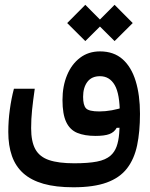

<svg xmlns="http://www.w3.org/2000/svg" viewBox="-20 -565 626 801"><path d="M286.1 216.3Q212.9 216.3 161.4 201.7Q109.9 187 77.4 158Q44.9 128.9 29.8 85.7Q14.6 42.5 14.6 -14.6Q14.6 -61 21 -107.7Q27.3 -154.3 38.1 -194.8H125Q117.7 -144 113.8 -106.2Q109.9 -68.4 109.9 -30.3Q109.9 25.4 127.4 57.4Q145 89.4 184.6 102.8Q224.1 116.2 289.6 116.2Q348.1 116.2 384.5 109.1Q420.9 102.1 441.4 84Q458 69.3 466.3 46.6Q474.6 23.9 477.3 -9Q480 -42 480 -86.9Q480 -173.3 458.5 -210.2Q437 -247.1 397 -247.1Q362.3 -247.1 344.5 -223.4Q326.7 -199.7 326.7 -161.1Q326.7 -126.5 338.6 -113.3Q350.6 -100.1 394.5 -100.1Q419.4 -100.1 446.8 -105Q474.1 -109.9 502 -119.6L500.5 -32.7L466.8 -31.7Q456.5 -13.2 436.3 -5.6Q416 2 378.4 2Q333 2 302.2 -10.7Q271.5 -23.4 256.1 -56.2Q240.7 -88.9 240.7 -147.9Q240.7 -205.6 259.8 -251.5Q278.8 -297.4 314 -324Q349.1 -350.6 397 -350.6Q454.6 -350.6 491.5 -317.9Q528.3 -285.2 546.1 -226.6Q564 -168 564 -90.3Q564 -15.6 552 41.5Q540 98.6 509.8 137.7Q479.5 176.8 425.3 196.5Q371.1 216.3 286.1 216.3ZM458 -393.6 382.3 -468.8 458 -544.9 533.7 -468.8ZM335.9 -393.6 260.3 -468.8 335.9 -544.9 411.6 -468.8Z"/></svg>

Font: Cascadia Mono
Style: Regular
Weight: 400
Monospace: yes
Designer: Aaron Bell
Foundry: Saja Typeworks
Version: Version 2404.023